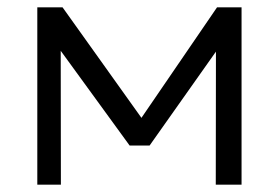

<svg xmlns="http://www.w3.org/2000/svg" viewBox="-20 -505 763 525"><path d="M82 0V-485H148H151L383 -160L350.5 -159L573.5 -485H640.5V0H570L570.5 -389.5L584 -383L389 -107H334.5L133 -384L146 -390L146.5 0Z"/></svg>

Font: Geologica Cursive ExtraLight
Style: Regular
Weight: 250
Designer: Sindre Bremnes, Frode Helland
Foundry: Monokrom Skriftforlag AS
Version: Version 1.010;gftools[0.9.28]